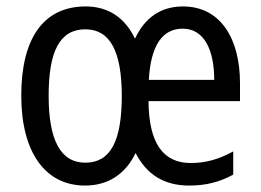

<svg xmlns="http://www.w3.org/2000/svg" viewBox="-20 -566 810 596"><path d="M548 -546C480 -546 430 -512 399 -446C367 -513 314 -546 246 -546C115 -546 46 -447 46 -269C46 -94 120 10 244 10C315 10 369 -25 401 -91C435 -24 490 10 567 10C620 10 662 -1 704 -24V-96C660 -72 620 -60 572 -60C486 -60 442 -122 441 -252H725V-308C725 -444 666 -546 548 -546ZM547 -477C615 -477 645 -409 645 -318H442C448 -425 484 -477 547 -477ZM245 -475C322 -475 358 -406 358 -268C358 -128 323 -61 245 -61C168 -61 131 -131 131 -269C131 -406 165 -475 245 -475Z"/></svg>

Font: Noto Sans Gujarati Condensed
Style: Regular
Weight: 400
Width: 3
Designer: Jelle Bosma - Monotype Design Team, Universal Thirst
Foundry: Monotype Imaging Inc.
Version: Version 2.106